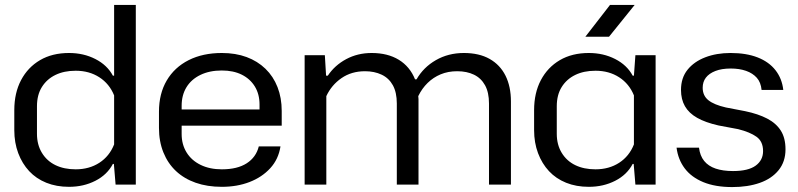

<svg xmlns="http://www.w3.org/2000/svg" viewBox="-20 -749 3239 779"><path d="M260 9Q209 9 168 -7.5Q127 -24 98.5 -54.5Q70 -85 54 -127.5Q38 -170 38 -221V-302Q38 -372 65.5 -424Q93 -476 142.5 -505Q192 -534 260 -534Q319 -534 367 -509.5Q415 -485 438 -442H443V-729H531V0H449L442 -84H438Q415 -40 367 -15.5Q319 9 260 9ZM287 -62Q342 -62 383 -88.5Q424 -115 443 -163V-362Q424 -409 383 -435.5Q342 -462 287 -462Q240 -462 205 -445Q170 -428 150 -396Q130 -364 130 -318V-206Q130 -162 150 -129Q170 -96 205 -79Q240 -62 287 -62Z M880 9Q821 9 774 -7.5Q727 -24 694 -55Q661 -86 643 -130.5Q625 -175 625 -230V-296Q625 -369 656.5 -422.5Q688 -476 745.5 -505Q803 -534 880 -534Q936 -534 980.5 -517.5Q1025 -501 1057 -470Q1089 -439 1106 -395.5Q1123 -352 1123 -299V-239H703V-305H1046L1033 -287V-325Q1033 -367 1014 -398Q995 -429 961 -446Q927 -463 880 -463Q830 -463 793 -445Q756 -427 736.5 -395Q717 -363 717 -320V-205Q717 -163 737 -130.5Q757 -98 794 -80Q831 -62 880 -62Q943 -62 981 -86.5Q1019 -111 1030 -155H1118Q1110 -103 1076.5 -66.5Q1043 -30 992.5 -10.5Q942 9 880 9Z M1216 0V-525H1298L1303 -442H1310Q1338 -484 1384.5 -509Q1431 -534 1488 -534Q1553 -534 1598 -506.5Q1643 -479 1664 -427H1670Q1698 -476 1748.5 -505Q1799 -534 1862 -534Q1924 -534 1966.5 -510Q2009 -486 2031 -442Q2053 -398 2053 -337V0H1964V-329Q1964 -374 1948 -403Q1932 -432 1903 -446Q1874 -460 1835 -460Q1798 -460 1768 -447.5Q1738 -435 1715 -412.5Q1692 -390 1677 -359Q1678 -353 1678 -347Q1678 -341 1678 -335V0H1590V-329Q1590 -374 1574 -403Q1558 -432 1528.5 -446Q1499 -460 1461 -460Q1406 -460 1365.5 -432Q1325 -404 1304 -359V0Z M2369 9Q2318 9 2277 -7.5Q2236 -24 2207.5 -54.5Q2179 -85 2163 -127.5Q2147 -170 2147 -221V-302Q2147 -372 2174.5 -424Q2202 -476 2251.5 -505Q2301 -534 2369 -534Q2428 -534 2476 -509.5Q2524 -485 2547 -442H2552L2558 -525H2640V0H2558L2551 -84H2547Q2524 -40 2476 -15.5Q2428 9 2369 9ZM2396 -62Q2451 -62 2492 -88.5Q2533 -115 2552 -163V-362Q2533 -409 2492 -435.5Q2451 -462 2396 -462Q2349 -462 2314 -445Q2279 -428 2259 -396Q2239 -364 2239 -318V-206Q2239 -162 2259 -129Q2279 -96 2314 -79Q2349 -62 2396 -62ZM2355 -600 2455 -729H2555L2451 -600Z M2951 10Q2882 10 2833.5 -10Q2785 -30 2758 -66Q2731 -102 2725 -150H2816Q2820 -117 2837 -96Q2854 -75 2883.5 -65Q2913 -55 2954 -55Q3016 -55 3046 -77Q3076 -99 3076 -136Q3076 -175 3049.5 -194Q3023 -213 2975 -225L2895 -240Q2842 -252 2808.5 -271Q2775 -290 2759 -318Q2743 -346 2743 -384Q2743 -433 2769.5 -466Q2796 -499 2841.5 -516.5Q2887 -534 2944 -534Q3008 -534 3054 -516Q3100 -498 3126.5 -464Q3153 -430 3158 -384H3070Q3067 -415 3050.5 -433.5Q3034 -452 3007 -461.5Q2980 -471 2945 -471Q2908 -471 2882.5 -461Q2857 -451 2844 -434Q2831 -417 2831 -393Q2831 -361 2854 -342.5Q2877 -324 2925 -313L3003 -298Q3056 -287 3092.5 -268Q3129 -249 3148 -219Q3167 -189 3167 -143Q3167 -93 3139 -58.5Q3111 -24 3062.5 -7Q3014 10 2951 10Z"/></svg>

Font: Hubot Sans
Style: Regular
Weight: 400
Designer: Deni Anggara
Foundry: GitHub, Inc., Subsidiary of Microsoft Corporation
Version: Version 2.000